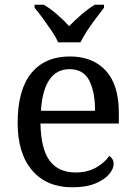

<svg xmlns="http://www.w3.org/2000/svg" viewBox="-20 -786 575 816"><path d="M287 10Q178 10 116.5 -62Q55 -134 55 -264Q55 -404 113 -475Q171 -546 277 -546Q374 -546 429.5 -486Q485 -426 485 -307V-261H152Q154 -152 191.5 -102.5Q229 -53 301 -53Q353 -53 389.5 -74.5Q426 -96 444 -123Q451 -120 457 -111Q463 -102 463 -89Q463 -69 444 -46Q425 -23 386 -6.5Q347 10 287 10ZM384 -315Q384 -395 359.5 -443.5Q335 -492 275 -492Q220 -492 189.5 -446.5Q159 -401 154 -315ZM227 -606Q217 -629 199 -655.5Q181 -682 162 -708Q143 -734 127 -753V-766H166Q195 -749 223.5 -724Q252 -699 274 -675Q297 -699 326 -724Q355 -749 383 -766H422V-753Q407 -734 387.5 -708Q368 -682 350.5 -655.5Q333 -629 322 -606Z"/></svg>

Font: Noto Serif Old Uyghur
Style: Regular
Weight: 400
Designer: Lewis McGuffie
Foundry: Google LLC
Version: Version 1.003; ttfautohint (v1.8.4.7-5d5b)